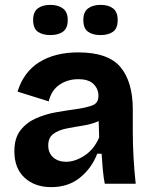

<svg xmlns="http://www.w3.org/2000/svg" viewBox="-20 -754 627 788"><path d="M190 14Q123 14 81 -24.5Q39 -63 39 -133Q39 -188 64.5 -220Q90 -252 129 -269Q168 -286 211.5 -293.5Q255 -301 292 -306Q339 -313 361.5 -322.5Q384 -332 384 -361Q384 -389 364 -409Q344 -429 301 -429Q258 -429 224.5 -406.5Q191 -384 180 -338L52 -378Q77 -459 141.5 -499Q206 -539 301 -539Q424 -539 474.5 -478.5Q525 -418 525 -305V-217Q525 -108 537 0H410Q405 -25 402 -57Q399 -89 397 -123H379Q357 -65 309 -25.5Q261 14 190 14ZM251 -90Q288 -90 327 -115.5Q366 -141 387 -190L385 -257Q356 -244 320.5 -238.5Q285 -233 252.5 -226.5Q220 -220 199 -204.5Q178 -189 178 -157Q178 -126 198.5 -108Q219 -90 251 -90ZM393 -610Q360 -610 341 -624Q322 -638 322 -672Q322 -705 341.5 -719.5Q361 -734 393 -734Q425 -734 444 -719.5Q463 -705 463 -672Q463 -637 443.5 -623.5Q424 -610 393 -610ZM187 -610Q155 -610 135.5 -623.5Q116 -637 116 -672Q116 -705 135 -719.5Q154 -734 187 -734Q218 -734 238 -719.5Q258 -705 258 -672Q258 -638 238.5 -624Q219 -610 187 -610Z"/></svg>

Font: Bricolage Grotesque 10pt Bricolage Grotesque 10pt Regular
Style: Bold
Weight: 700
Designer: Mathieu Triay
Foundry: Atelier Triay
Version: Version 1.000; ttfautohint (v1.8.4.7-5d5b);gftools[0.9.32]